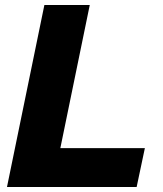

<svg xmlns="http://www.w3.org/2000/svg" viewBox="-20 -750 654 770"><path d="M340 -730 222 -156H561L528 0H8L158 -730Z"/></svg>

Font: Nacelle Heavy
Style: Italic
Weight: 800
Italic angle: -12°
Designer: Sora Sagano
Foundry: Sora Sagano
Version: Version 1.000;FEAKit 1.0